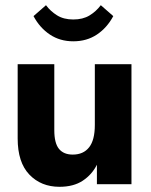

<svg xmlns="http://www.w3.org/2000/svg" viewBox="-20 -709 580 739"><path d="M209 10Q138 10 93 -37Q48 -84 48 -176V-462H189V-208Q189 -158 207 -136Q225 -114 260 -114Q301 -114 323 -142Q345 -170 345 -228V-462H486V0H353V-75Q334 -37 298.5 -13.5Q263 10 209 10ZM262 -550Q211 -550 172 -576Q133 -602 109 -647L157 -689Q174 -666 199.5 -650Q225 -634 262 -634Q299 -634 324.5 -649.5Q350 -665 368 -689L416 -647Q392 -602 353 -576Q314 -550 262 -550Z"/></svg>

Font: Tilda Sans Extra Bold
Style: Regular
Weight: 800
Designer: ParaType Ltd
Foundry: ParaType Ltd
Version: Version 1.009